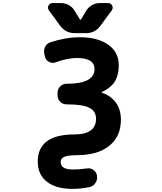

<svg xmlns="http://www.w3.org/2000/svg" viewBox="-20 -1003 1040 1229"><path d="M445.3 206.1Q337.9 206.1 280.3 160.2Q221.7 115.2 221.7 31.2Q221.7 -142.6 458 -142.6Q527.3 -142.6 561.5 -168.9Q594.7 -194.3 594.7 -242.2Q594.7 -290 554.7 -311.5Q513.7 -335 406.2 -335Q381.8 -335 365.2 -351.6Q348.6 -368.2 348.6 -392.6V-409.2Q348.6 -432.6 365.2 -449.7Q381.8 -466.8 406.2 -466.8Q497.1 -466.8 542 -491.2Q585 -514.6 585 -560.5Q585 -631.8 471.7 -631.8Q414.1 -631.8 336.9 -604.5Q327.1 -600.6 318.4 -600.6Q306.6 -600.6 294.9 -606.4Q274.4 -616.2 268.6 -637.7L263.7 -657.2Q261.7 -666 261.7 -673.8Q261.7 -688.5 268.6 -703.1Q279.3 -724.6 302.7 -732.4Q401.4 -764.6 491.2 -764.6Q605.5 -764.6 672.9 -716.8Q740.2 -668.9 740.2 -585.9Q740.2 -509.8 703.1 -464.8Q676.8 -434.6 631.8 -414.1Q629.9 -413.1 630.4 -411.6Q630.9 -410.2 631.8 -409.2Q679.7 -394.5 710 -360.4Q753.9 -313.5 753.9 -236.3Q753.9 -128.9 678.7 -69.3Q604.5 -9.8 474.6 -9.8Q411.1 -9.8 388.7 2Q368.2 12.7 368.2 33.2Q368.2 82 445.3 82Q446.3 82 447.3 82Q490.2 82 535.2 75.2Q540 74.2 544.9 74.2Q562.5 74.2 577.1 84Q596.7 97.7 600.6 120.1V123Q601.6 128.9 601.6 133.8Q601.6 152.3 590.8 168Q577.1 189.5 553.7 194.3Q497.1 206.1 445.3 206.1ZM458 -791Q400.4 -791 366.2 -836.9L293 -936.5Q287.1 -945.3 287.1 -953.1Q287.1 -960 290 -966.8Q298.8 -983.4 316.4 -983.4H370.1Q397.5 -983.4 420.9 -970.2Q444.3 -957 458 -933.6L491.2 -878.9Q492.2 -877 494.6 -877Q497.1 -877 499 -878.9L531.2 -933.6Q544.9 -956.1 568.4 -969.7Q591.8 -983.4 619.1 -983.4H671.9Q689.5 -983.4 698.2 -966.8Q701.2 -960 701.2 -953.1Q701.2 -944.3 695.3 -936.5L623 -837.9Q588.9 -791 531.2 -791Z"/></svg>

Font: Rounded Mgen+ 2m bold
Style: Bold
Weight: 700
Designer: [Source Han Sans]
Ryoko NISHIZUKA  (kana & ideographs); Paul D. Hunt (Latin, Greek & Cyrillic); Wenlong ZHANG  (bopomofo
Version: Version 1.059.20150602